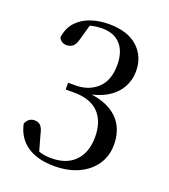

<svg xmlns="http://www.w3.org/2000/svg" viewBox="-139 -847 845 961"><g transform="rotate(20 283.5 -366.0)"><path d="M261 15Q170 15 115 -23Q60 -61 45 -133Q52 -150 64 -158.5Q76 -167 91 -167Q112 -167 124 -154.5Q136 -142 143 -109L170 -13L128 -45Q153 -31 177.5 -24Q202 -17 233 -17Q315 -17 359.5 -63.5Q404 -110 404 -191Q404 -274 360 -319.5Q316 -365 228 -365H184V-401H223Q294 -401 339.5 -443.5Q385 -486 385 -568Q385 -638 350.5 -676.5Q316 -715 252 -715Q226 -715 200 -709.5Q174 -704 144 -689L191 -717L165 -625Q158 -597 144.5 -586Q131 -575 111 -575Q97 -575 86 -582Q75 -589 70 -602Q78 -654 107.5 -685.5Q137 -717 181.5 -732Q226 -747 276 -747Q377 -747 430.5 -698Q484 -649 484 -571Q484 -523 460.5 -482Q437 -441 390 -414Q343 -387 269 -378V-390Q352 -386 404 -360Q456 -334 481 -290Q506 -246 506 -188Q506 -127 475 -81.5Q444 -36 389 -10.5Q334 15 261 15Z"/></g></svg>

Font: Noto Serif JP ExtraLight Medium
Style: Regular
Weight: 500
Version: Version 2.003-H1;hotconv 1.1.1;makeotfexe 2.6.0